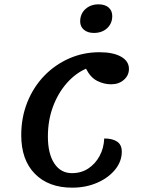

<svg xmlns="http://www.w3.org/2000/svg" viewBox="-20 -841 660 886"><path d="M313 25Q204 25 141 -39Q78 -103 78 -217Q78 -299 106 -369Q134 -439 183.5 -490.5Q233 -542 298.5 -571Q364 -600 439 -600Q502 -600 538.5 -579.5Q575 -559 575 -523Q575 -493 551.5 -472.5Q528 -452 493 -452Q459 -452 428 -468Q397 -484 377 -524Q327 -502 287 -456Q247 -410 224 -347.5Q201 -285 201 -211Q201 -132 230.5 -87Q260 -42 312 -42Q355 -42 387.5 -63.5Q420 -85 439.5 -121Q459 -157 461 -202Q499 -202 520.5 -187.5Q542 -173 542 -141Q542 -96 511 -58Q480 -20 428 2.5Q376 25 313 25ZM413 -689Q385 -689 367.5 -703.5Q350 -718 350 -742Q350 -777 374 -799Q398 -821 435 -821Q464 -821 481 -806.5Q498 -792 498 -767Q498 -733 474.5 -711Q451 -689 413 -689Z"/></svg>

Font: Lemonada
Style: Regular
Weight: 400
Designer: Mohamed Gaber (Arabic), Eduardo Tunni (Latin)
Foundry: Kief Type Foundry
Version: Version 4.005